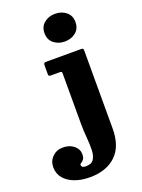

<svg xmlns="http://www.w3.org/2000/svg" viewBox="-334 -869 898 1212"><g transform="rotate(-20 115.0 -263.0)"><path d="M92.5 -692.5Q92.5 -736.5 123 -761Q153.5 -785.5 196.5 -785.5Q239.5 -785.5 270 -761Q300.5 -736.5 300.5 -692.5Q300.5 -648.5 270 -624Q239.5 -599.5 196.5 -599.5Q153.5 -599.5 123 -624Q92.5 -648.5 92.5 -692.5ZM102 -428.5H42Q29.5 -428.5 26.5 -431.8Q23.5 -435 23.5 -447.5V-498.5Q23.5 -513 27 -516.5Q30.5 -520 44.5 -520H275Q285.5 -520 288.2 -516.8Q291 -513.5 291 -502V20.5Q291 139 227 199.5Q163 260 52.5 260Q-4 260 -48.5 243.5Q-93 227 -119 196Q-145 165 -145 121Q-145 80.5 -116.8 52.5Q-88.5 24.5 -47 24.5Q-1 24.5 27.5 48.5Q56 72.5 56 104Q56 129.5 47.5 140.2Q39 151 30.5 155.5Q22 160 22 166.5Q22 173.5 27.8 179.8Q33.5 186 51 186Q89.5 186 104.5 163.2Q119.5 140.5 120.8 102.5Q122 64.5 117.8 17.2Q113.5 -30 113.5 -79V-414Q113.5 -421.5 111.5 -425Q109.5 -428.5 102 -428.5Z"/></g></svg>

Font: Besley* Heavy
Style: Regular
Weight: 800
Designer: Owen Earl
Foundry: indestructible type*
Version: Version 3.000; ttfautohint (v1.8.3)